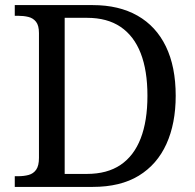

<svg xmlns="http://www.w3.org/2000/svg" viewBox="-20 -734 767 754"><path d="M38 0V-42H51Q74 -42 92.5 -47Q111 -52 122 -67.5Q133 -83 133 -114V-604Q133 -634 121.5 -648.5Q110 -663 91.5 -667.5Q73 -672 51 -672H38V-714H344Q447 -714 520 -672.5Q593 -631 631.5 -551.5Q670 -472 670 -358Q670 -249 633.5 -168.5Q597 -88 525 -44Q453 0 344 0ZM321 -51Q401 -51 453.5 -86.5Q506 -122 532.5 -190.5Q559 -259 559 -358Q559 -457 532.5 -525Q506 -593 453.5 -628.5Q401 -664 322 -664H234V-51Z"/></svg>

Font: Noto Serif Tamil
Style: Regular
Weight: 400
Designer: Indian Type Foundry, Tom Grace, and the Monotype Design Team
Foundry: Monotype Imaging Inc.
Version: Version 2.003